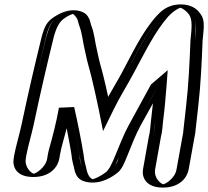

<svg xmlns="http://www.w3.org/2000/svg" viewBox="-20 -786 943 870"><path d="M229 -68 231 -81C232 -88 234 -97 237 -108C254 -168 271 -234 282 -298C298 -229 313 -143 323 -82C325 -54 334 -32 339 -7C344 8 351 19 359 27C395 62 459 26 490 2C512 -15 523 -47 535 -76C557 -128 573 -173 597 -216C629 -277 664 -337 697 -399L700 -401C696 -349 691 -289 684 -238C681 -212 680 -190 674 -165L648 -19C640 26 673 64 718 64C763 64 807 26 815 -19L841 -163C844 -176 846 -190 847 -205C851 -237 854 -267 858 -303C870 -406 874 -505 878 -603C883 -654 891 -697 870 -726C858 -743 832 -766 799 -766C765 -766 732 -740 710 -716C646 -644 602 -549 552 -457C522 -402 489 -349 462 -294C449 -357 442 -387 430 -438C419 -484 412 -500 401 -554C388 -607 390 -634 373 -676L366 -701C345 -747 305 -751 247 -714C214 -694 202 -663 190 -621C158 -491 126 -356 98 -223C88 -177 72 -124 64 -81L62 -68C54 -23 86 16 131 16C176 16 221 -23 229 -68ZM214 -68C207 -31 170 1 133 1C96 1 70 -31 77 -68L79 -81C86 -123 103 -175 113 -222C141 -355 173 -491 204 -620C217 -666 227 -685 254 -702C307 -736 333 -731 351 -694L359 -669C375 -629 373 -602 386 -548C397 -493 405 -477 415 -432C428 -381 434 -352 447 -289L455 -248L475 -289C502 -343 535 -396 565 -452C614 -543 658 -636 721 -707C741 -729 770 -751 796 -751C822 -751 846 -732 857 -716C874 -692 868 -654 863 -601C859 -503 855 -404 843 -302C839 -266 836 -237 832 -204C831 -189 829 -175 826 -163L800 -19C794 18 757 49 720 49C683 49 657 17 663 -19L689 -164C696 -192 696 -214 699 -239C706 -291 711 -350 715 -402L718 -434L686 -407C653 -345 617 -283 584 -221C559 -176 542 -132 521 -80C515 -67 515 -58 510 -50C499 -32 490 -16 482 -10C450 14 397 41 370 15C364 9 358 -1 354 -13C349 -40 341 -60 339 -86C329 -148 313 -234 296 -304L280 -373L267 -298C256 -235 239 -169 222 -109C219 -97 217 -88 216 -81ZM214 -68 216 -81C217 -88 219 -97 222 -109C239 -169 256 -235 267 -298L280 -373L296 -304C313 -234 329 -149 339 -87C343 -61 349 -40 354 -13C358 -1 364 9 370 15C397 41 450 14 482 -10C497 -22 509 -50 521 -80C542 -132 559 -176 584 -221C617 -283 653 -345 686 -407L718 -434L715 -402C711 -350 706 -291 699 -239C696 -214 696 -192 689 -164L663 -19C657 17 683 49 720 49C757 49 794 18 800 -19L826 -163C829 -175 831 -189 832 -204C836 -237 839 -266 843 -302C855 -404 859 -503 863 -601C865 -655 875 -691 857 -716C846 -732 822 -751 796 -751C770 -751 741 -729 721 -707C660 -638 615 -545 565 -452C535 -396 502 -343 475 -289L455 -248L447 -289C434 -352 428 -381 415 -432C405 -477 397 -493 386 -548C373 -602 375 -629 359 -669L351 -694C333 -731 307 -736 254 -702C227 -685 217 -666 204 -620C173 -491 141 -355 113 -222C103 -175 86 -123 79 -81L77 -68C70 -31 96 1 133 1C170 1 207 -31 214 -68ZM229 -68C221 -23 176 16 131 16C86 16 54 -23 62 -68L64 -81C72 -125 88 -177 98 -223C126 -356 158 -491 189 -621C200 -667 216 -694 247 -714C305 -752 345 -746 366 -701L373 -676C389 -634 388 -607 401 -554C412 -500 419 -484 430 -438C442 -387 449 -357 462 -294C489 -349 522 -402 552 -457C601 -549 645 -643 710 -716C732 -740 765 -766 799 -766C832 -766 857 -744 870 -726C891 -697 883 -656 878 -603C874 -506 870 -406 858 -303C854 -267 851 -237 847 -205C846 -190 844 -177 841 -163L815 -19C807 26 763 64 718 64C673 64 640 26 648 -19L674 -165C680 -191 680 -212 684 -238C691 -289 696 -349 700 -401L697 -399C665 -338 629 -277 597 -216C573 -173 557 -128 535 -76C523 -47 512 -15 490 2C459 26 395 62 359 27C351 19 343 6 339 -7C334 -33 326 -52 323 -82C313 -143 299 -227 282 -298C271 -234 254 -168 237 -108C234 -97 232 -88 231 -81ZM194 -68C187 -26 142 0 133 1C124 0 90 -26 97 -68L99 -81C107 -124 123 -176 133 -223C161 -356 192 -490 224 -620C237 -665 249 -689 276 -706C291 -716 304 -721 310 -723C315 -720 324 -712 331 -698L338 -673C354 -631 353 -605 366 -551C377 -497 384 -480 395 -435C407 -384 414 -355 427 -292L447 -192L496 -292C523 -347 556 -399 586 -455C636 -547 681 -642 743 -712C760 -731 786 -748 797 -751C807 -749 826 -735 836 -721C854 -696 848 -654 843 -602C839 -504 835 -406 823 -303C819 -267 816 -237 812 -205C811 -190 809 -176 806 -163L780 -19C773 23 729 48 720 49C711 48 676 23 683 -19L709 -165C716 -191 716 -213 719 -238C726 -289 731 -350 735 -402L740 -468L664 -403C631 -341 596 -280 563 -218C539 -174 523 -130 501 -78C489 -49 475 -17 459 -5C441 9 412 24 400 26C387 21 379 7 374 -10C369 -36 361 -56 359 -84C349 -146 332 -232 316 -301L247 -298C236 -235 219 -169 202 -109C199 -97 197 -88 196 -81ZM282 -205C290 -162 299 -119 304 -84C306 -56 314 -36 319 -10C327 15 339 31 370 38C438 53 493 12 512 -3C533 -19 544 -49 556 -78C577 -130 594 -175 618 -219C636 -252 655 -286 673 -318C670 -290 667 -263 664 -238C661 -213 661 -192 654 -165L628 -19C622 15 639 64 718 64C797 64 829 16 835 -19L861 -163C864 -176 866 -189 867 -204C871 -236 874 -266 878 -302C890 -405 894 -505 898 -602C903 -655 910 -693 890 -721C880 -735 858 -766 799 -766C736 -766 706 -731 688 -712C623 -639 580 -545 531 -454C511 -417 489 -382 470 -347C464 -377 458 -402 450 -435C439 -481 432 -497 421 -551C408 -605 409 -631 393 -672L386 -697C378 -714 370 -728 341 -736C292 -749 250 -725 225 -709C192 -688 182 -666 169 -620C137 -490 106 -356 78 -223C68 -176 52 -124 44 -81L42 -68C36 -33 51 16 131 16C211 16 243 -33 249 -68L251 -81C258 -123 272 -163 282 -205Z"/></svg>

Font: Blanket
Style: Black
Weight: 900
Foundry: Cannot Into Space Fonts
Version: Version 0.9